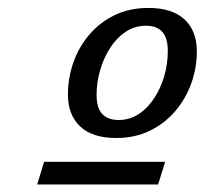

<svg xmlns="http://www.w3.org/2000/svg" viewBox="-20 -722 528 496"><path d="M76 -245.5 94 -304H406.5L388.5 -245.5ZM363.5 -701.5Q424.5 -701.5 456.5 -672Q488.5 -642.5 488.5 -589Q488.5 -546.5 474.2 -506.8Q460 -467 432.8 -435Q405.5 -403 367 -384.2Q328.5 -365.5 280 -365.5Q219 -365.5 187.2 -395.2Q155.5 -425 155.5 -478Q155.5 -520.5 169.5 -560.5Q183.5 -600.5 210.5 -632.2Q237.5 -664 276 -682.8Q314.5 -701.5 363.5 -701.5ZM286.5 -412Q315.5 -412 339 -427.8Q362.5 -443.5 379.2 -469.8Q396 -496 404.8 -527.2Q413.5 -558.5 413.5 -590.5Q413.5 -624 399.2 -639.8Q385 -655.5 357 -655.5Q328 -655.5 304.5 -639.8Q281 -624 264.2 -597.8Q247.5 -571.5 238.5 -540Q229.5 -508.5 229.5 -477Q229.5 -443 244.2 -427.5Q259 -412 286.5 -412Z"/></svg>

Font: Newsreader 11pt
Style: Italic
Weight: 400
Italic angle: -17°
Version: Version 1.003